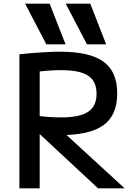

<svg xmlns="http://www.w3.org/2000/svg" viewBox="-20 -1020 729 1040"><path d="M231 -780 116 -1000H249L335 -780ZM451 -780 336 -1000H469L555 -780ZM85 -726Q120 -730 158.5 -733Q197 -736 235.5 -738Q274 -740 305 -740Q466 -740 540.5 -686Q615 -632 615 -514Q615 -396 540.5 -342Q466 -288 305 -288Q266 -288 217.5 -291Q169 -294 123 -298L142 -397Q198 -390 237.5 -387Q277 -384 310 -384Q412 -384 457.5 -414.5Q503 -445 503 -512Q503 -580 457.5 -610Q412 -640 310 -640Q277 -640 237.5 -637Q198 -634 142 -627L195 -688V0H85ZM511 0 140 -345H279L655 0Z"/></svg>

Font: M PLUS 2 Medium
Style: Regular
Weight: 500
Designer: Coji Morishita
Foundry: UNDERFOREST DESIGN
Version: Version 1.001